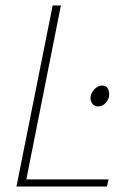

<svg xmlns="http://www.w3.org/2000/svg" viewBox="-20 -680 472 700"><path d="M40 0 172 -660H202L76 -26H376L370 0ZM338 -292Q325 -292 317.5 -301Q310 -310 310 -322Q310 -333 316 -343.5Q322 -354 331.5 -361Q341 -368 352 -368Q366 -368 372 -359Q378 -350 378 -336Q378 -325 372.5 -315Q367 -305 358 -298.5Q349 -292 338 -292Z"/></svg>

Font: Source Sans 3 ExtraLight ExtraLight
Style: Italic
Weight: 250
Italic angle: -11°
Version: Version 3.052;hotconv 1.1.0;makeotfexe 2.6.0